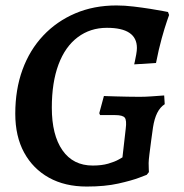

<svg xmlns="http://www.w3.org/2000/svg" viewBox="-20 -672 673 704"><path d="M298 12Q218 12 159.5 -20.5Q101 -53 68.5 -112.5Q36 -172 36 -255Q36 -344 62.5 -416.5Q89 -489 138.5 -541.5Q188 -594 256 -623Q324 -652 407 -652Q437 -652 470 -648Q503 -644 531.5 -639.5Q560 -635 578 -631.5Q596 -628 596 -628L600 -617Q600 -617 592 -594Q584 -571 573 -531.5Q562 -492 552 -441L472 -436Q472 -436 474.5 -447Q477 -458 479.5 -472.5Q482 -487 482 -496Q482 -570 372 -570Q311 -570 265 -535.5Q219 -501 194.5 -435.5Q170 -370 170 -277Q170 -177 209 -121Q248 -65 320 -65Q353 -65 377 -72Q401 -79 415 -87Q429 -95 429 -95L441 -200Q445 -231 437.5 -240.5Q430 -250 402 -250Q392 -250 379 -250Q366 -250 356.5 -250Q347 -250 347 -250L344 -257L361 -320Q361 -320 373 -319.5Q385 -319 405 -318.5Q425 -318 448 -317.5Q471 -317 491 -317Q512 -317 533 -318.5Q554 -320 568 -321Q582 -322 582 -322L584 -290Q567 -279 556.5 -258Q546 -237 541 -205Q538 -185 534.5 -158Q531 -131 528 -107.5Q525 -84 525 -74Q525 -64 525.5 -52.5Q526 -41 526 -41L518 -31Q518 -31 490.5 -20.5Q463 -10 414 1Q365 12 298 12Z"/></svg>

Font: Alegreya SemiBold
Style: Italic
Weight: 600
Italic angle: -7°
Designer: Juan Pablo del Peral
Foundry: Huerta Tipografica
Version: Version 2.009